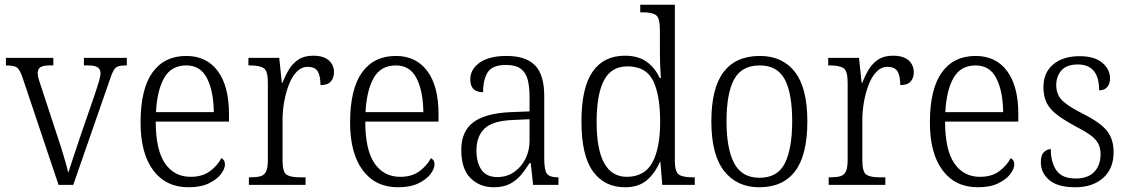

<svg xmlns="http://www.w3.org/2000/svg" viewBox="-20 -780 4761 810"><path d="M75 -453Q64 -486 51.5 -495Q39 -504 5 -504V-536H205V-504H189Q161 -504 150 -496Q139 -488 139 -471Q139 -460 144.5 -442Q150 -424 156 -407L220 -212Q229 -186 238.5 -155.5Q248 -125 256 -97Q264 -69 268 -51Q274 -71 288 -112.5Q302 -154 320 -208L380 -382Q391 -415 397.5 -436.5Q404 -458 404 -471Q404 -488 392 -496Q380 -504 351 -504H334V-536H515V-504H508Q488 -504 477 -499.5Q466 -495 458.5 -481.5Q451 -468 442 -440L289 0H227Z M775 10Q680 10 626.5 -61.5Q573 -133 573 -263Q573 -404 623 -474Q673 -544 766 -544Q851 -544 898.5 -480.5Q946 -417 946 -299V-267H637Q637 -148 676 -91Q715 -34 784 -34Q834 -34 866 -58Q898 -82 914 -113Q920 -110 924.5 -103.5Q929 -97 929 -86Q929 -68 912 -45.5Q895 -23 861 -6.5Q827 10 775 10ZM882 -307Q881 -395 853.5 -449.5Q826 -504 766 -504Q703 -504 673 -452Q643 -400 638 -307Z M1030 0V-32H1038Q1063 -32 1079 -36.5Q1095 -41 1102.5 -56.5Q1110 -72 1110 -106V-433Q1110 -481 1092.5 -492.5Q1075 -504 1035 -504H1028V-536H1158L1169 -431H1172Q1183 -460 1198.5 -486Q1214 -512 1238.5 -528.5Q1263 -545 1301 -545Q1345 -545 1367 -525.5Q1389 -506 1389 -475Q1389 -451 1375.5 -436Q1362 -421 1332 -421Q1332 -461 1320 -479.5Q1308 -498 1278 -498Q1252 -498 1232 -477.5Q1212 -457 1199 -423.5Q1186 -390 1179 -351Q1172 -312 1172 -275V-103Q1172 -54 1189 -43Q1206 -32 1244 -32H1269V0Z M1659 10Q1564 10 1510.5 -61.5Q1457 -133 1457 -263Q1457 -404 1507 -474Q1557 -544 1650 -544Q1735 -544 1782.5 -480.5Q1830 -417 1830 -299V-267H1521Q1521 -148 1560 -91Q1599 -34 1668 -34Q1718 -34 1750 -58Q1782 -82 1798 -113Q1804 -110 1808.5 -103.5Q1813 -97 1813 -86Q1813 -68 1796 -45.5Q1779 -23 1745 -6.5Q1711 10 1659 10ZM1766 -307Q1765 -395 1737.5 -449.5Q1710 -504 1650 -504Q1587 -504 1557 -452Q1527 -400 1522 -307Z M2063 10Q2004 10 1965 -28.5Q1926 -67 1926 -148Q1926 -227 1978 -265Q2030 -303 2137 -307L2214 -310V-372Q2214 -413 2206.5 -443Q2199 -473 2177.5 -489.5Q2156 -506 2115 -506Q2057 -506 2037.5 -475Q2018 -444 2018 -391Q1964 -391 1964 -445Q1964 -488 2004 -516Q2044 -544 2117 -544Q2199 -544 2237.5 -504Q2276 -464 2276 -375V-111Q2276 -62 2287.5 -47Q2299 -32 2332 -32H2336V0H2229L2219 -92H2214Q2198 -66 2178.5 -42.5Q2159 -19 2131.5 -4.5Q2104 10 2063 10ZM2078 -33Q2118 -33 2148.5 -54Q2179 -75 2196.5 -109.5Q2214 -144 2214 -185V-277L2147 -274Q2059 -271 2024.5 -238Q1990 -205 1990 -145Q1990 -95 2011 -64Q2032 -33 2078 -33Z M2617 10Q2530 10 2481.5 -57Q2433 -124 2433 -267Q2433 -410 2480 -477.5Q2527 -545 2616 -545Q2673 -545 2708.5 -519Q2744 -493 2763 -451H2768Q2766 -476 2765 -504Q2764 -532 2764 -556V-654Q2764 -705 2747 -716.5Q2730 -728 2693 -728H2681V-760H2827V-102Q2827 -55 2844 -43.5Q2861 -32 2900 -32H2911V0H2774L2766 -97H2764Q2743 -49 2708.5 -19.5Q2674 10 2617 10ZM2626 -34Q2700 -35 2732.5 -95Q2765 -155 2765 -266Q2765 -380 2735 -440Q2705 -500 2627 -500Q2559 -500 2528 -441Q2497 -382 2497 -265Q2497 -33 2626 -34Z M3183 10Q3089 10 3035 -58.5Q2981 -127 2981 -268Q2981 -408 3032.5 -476Q3084 -544 3186 -544Q3281 -544 3333.5 -476.5Q3386 -409 3386 -268Q3386 -126 3334.5 -58Q3283 10 3183 10ZM3184 -30Q3261 -30 3291.5 -92Q3322 -154 3322 -268Q3322 -387 3290.5 -445.5Q3259 -504 3185 -504Q3109 -504 3077 -445Q3045 -386 3045 -268Q3045 -152 3077.5 -91Q3110 -30 3184 -30Z M3476 0V-32H3484Q3509 -32 3525 -36.5Q3541 -41 3548.5 -56.5Q3556 -72 3556 -106V-433Q3556 -481 3538.5 -492.5Q3521 -504 3481 -504H3474V-536H3604L3615 -431H3618Q3629 -460 3644.5 -486Q3660 -512 3684.5 -528.5Q3709 -545 3747 -545Q3791 -545 3813 -525.5Q3835 -506 3835 -475Q3835 -451 3821.5 -436Q3808 -421 3778 -421Q3778 -461 3766 -479.5Q3754 -498 3724 -498Q3698 -498 3678 -477.5Q3658 -457 3645 -423.5Q3632 -390 3625 -351Q3618 -312 3618 -275V-103Q3618 -54 3635 -43Q3652 -32 3690 -32H3715V0Z M4105 10Q4010 10 3956.5 -61.5Q3903 -133 3903 -263Q3903 -404 3953 -474Q4003 -544 4096 -544Q4181 -544 4228.5 -480.5Q4276 -417 4276 -299V-267H3967Q3967 -148 4006 -91Q4045 -34 4114 -34Q4164 -34 4196 -58Q4228 -82 4244 -113Q4250 -110 4254.5 -103.5Q4259 -97 4259 -86Q4259 -68 4242 -45.5Q4225 -23 4191 -6.5Q4157 10 4105 10ZM4212 -307Q4211 -395 4183.5 -449.5Q4156 -504 4096 -504Q4033 -504 4003 -452Q3973 -400 3968 -307Z M4516 10Q4442 10 4406.5 -20.5Q4371 -51 4371 -95Q4371 -126 4384.5 -138.5Q4398 -151 4413 -151Q4413 -96 4436.5 -61.5Q4460 -27 4518 -27Q4570 -27 4596.5 -55Q4623 -83 4623 -129Q4623 -153 4614.5 -171.5Q4606 -190 4584 -207Q4562 -224 4521 -245Q4471 -272 4440.5 -295Q4410 -318 4396 -345.5Q4382 -373 4382 -412Q4382 -474 4423.5 -508.5Q4465 -543 4534 -543Q4598 -543 4630.5 -515Q4663 -487 4663 -450Q4663 -426 4651 -412.5Q4639 -399 4617 -399Q4617 -508 4527 -508Q4480 -508 4458 -483Q4436 -458 4436 -421Q4436 -379 4464 -353.5Q4492 -328 4551 -299Q4622 -263 4650 -228Q4678 -193 4678 -138Q4678 -68 4633.5 -29Q4589 10 4516 10Z"/></svg>

Font: Noto Serif Tamil SemiCondensed Light
Style: Regular
Weight: 300
Width: 4
Designer: Indian Type Foundry, Tom Grace, and the Monotype Design Team
Foundry: Monotype Imaging Inc.
Version: Version 2.004; ttfautohint (v1.8.4.7-5d5b)